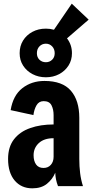

<svg xmlns="http://www.w3.org/2000/svg" viewBox="-20 -1014 503 1046"><path d="M156 12Q96 12 60 -30.5Q24 -73 24 -148Q24 -214 56.5 -255.5Q89 -297 145 -316.5Q201 -336 272 -336V-387Q272 -418 260.5 -440.5Q249 -463 218 -463Q192 -463 179 -440.5Q166 -418 162 -387L38 -414Q51 -494 101.5 -533.5Q152 -573 222 -573Q320 -573 366 -520Q412 -467 412 -372V-148Q412 -108 416.5 -71Q421 -34 432 0H296Q282 -36 281 -73Q266 -37 235.5 -12.5Q205 12 156 12ZM163 -168Q163 -137 176.5 -118Q190 -99 217 -99Q242 -99 257 -116Q272 -133 272 -160V-261Q220 -261 191.5 -234.5Q163 -208 163 -168ZM230 -593Q190 -593 157.5 -610Q125 -627 106 -656.5Q87 -686 87 -724Q87 -763 105.5 -793Q124 -823 156.5 -840.5Q189 -858 230 -858Q253 -858 274 -852L371 -994L463 -907L345 -805Q372 -770 372 -724Q372 -686 353 -656.5Q334 -627 302 -610Q270 -593 230 -593ZM230 -675Q250 -675 264 -688.5Q278 -702 278 -724Q278 -747 264 -761.5Q250 -776 230 -776Q209 -776 195 -761.5Q181 -747 181 -724Q181 -702 195 -688.5Q209 -675 230 -675Z"/></svg>

Font: Freeman
Style: Regular
Weight: 400
Designer: Vernon Adams, Aoife Mooney, Rodrigo Fuenzalida
Foundry: Rodrigo Fuenzalida
Version: Version 1.000; ttfautohint (v1.8.4.7-5d5b)